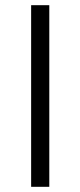

<svg xmlns="http://www.w3.org/2000/svg" viewBox="-20 -720 310 740"><path d="M100 -700H170V0H100Z"/></svg>

Font: PT Root UI
Style: Regular
Weight: 400
Designer: Vitaly Kuzmin
Foundry: ParaType Ltd.
Version: Version 2.001G